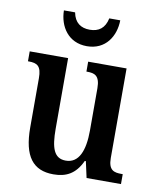

<svg xmlns="http://www.w3.org/2000/svg" viewBox="-85 -819 740 896"><g transform="rotate(10 285.0 -371.0)"><path d="M279 -606C368 -606 411 -677 412 -752H360C350 -704 321 -684 279 -684C237 -684 207 -704 198 -752H145C146 -677 190 -606 279 -606ZM229 10C287 10 332 -10 363 -77H368L385 0H548V-47H542C507 -47 480 -53 480 -112V-536H298V-489H301C336 -489 362 -482 362 -421V-221C362 -126 337 -63 275 -63C219 -63 203 -110 203 -202V-536H21V-489H24C65 -489 85 -478 85 -420V-187C85 -50 132 10 229 10Z"/></g></svg>

Font: Noto Serif Armenian Condensed SemiBold
Style: Regular
Weight: 600
Width: 3
Designer: Monotype Design Team
Foundry: Monotype Imaging Inc.
Version: Version 2.008